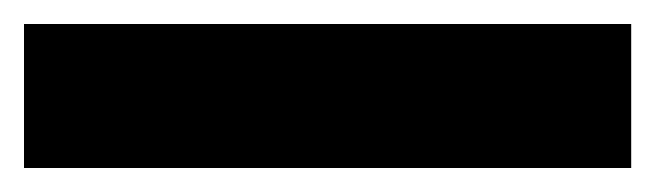

<svg xmlns="http://www.w3.org/2000/svg" viewBox="-23 -900 546 160"><path d="M503 -760H-3V-880H503Z"/></svg>

Font: Noto Sans Khmer Black
Style: Regular
Weight: 900
Version: Version 2.003